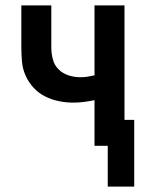

<svg xmlns="http://www.w3.org/2000/svg" viewBox="-20 -540 540 711"><path d="M379 151V0H330V-169Q310 -165 290.5 -162.5Q271 -160 251 -160Q224 -160 197.5 -165.5Q171 -171 147 -183Q123 -195 104.5 -215Q86 -235 75 -259.5Q64 -284 61.5 -311Q59 -338 59 -365V-520H170V-365Q170 -343 175.5 -321Q181 -299 196.5 -283.5Q212 -268 233.5 -261Q255 -254 278 -254Q291 -254 304 -256Q317 -258 330 -261V-520H441V-96H477V151Z"/></svg>

Font: Iosevka Algr
Style: Bold
Weight: 700
Monospace: yes
Designer: Belleve Invis
Foundry: Belleve Invis
Version: Version 26.0.2; ttfautohint (v1.8.3)